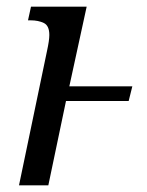

<svg xmlns="http://www.w3.org/2000/svg" viewBox="-20 -556 441 576"><path d="M121 -403Q128 -435 128 -451Q128 -479 111.5 -487Q95 -495 72 -495H64L73 -536H240L188 -297H377L366 -253H178L125 0H37Z"/></svg>

Font: Noto Serif Condensed
Style: Italic
Weight: 400
Width: 3
Italic angle: -12°
Designer: Monotype Design Team
Foundry: Monotype Imaging Inc.
Version: Version 2.014; ttfautohint (v1.8.4.7-5d5b)